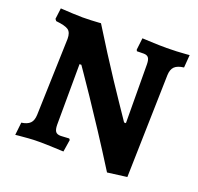

<svg xmlns="http://www.w3.org/2000/svg" viewBox="-119 -777 966 935"><g transform="rotate(20 364.0 -309.5)"><path d="M527.2 27.4Q468.1 -66.8 414.7 -148.5Q361.2 -230.3 319.8 -291.8Q278.4 -353.3 254.4 -387.9Q230.5 -422.6 230.5 -422.6H221L219.6 -107.9Q220 -83.2 227.5 -73.1Q234.9 -62.9 254.2 -62.9Q259.6 -62.9 270.1 -63.7Q280.6 -64.4 289 -64.8Q297.5 -65.3 297.5 -65.3L302.7 -59L292.8 4Q292.8 4 279.1 3.5Q265.5 3 244.9 2Q224.4 1 202.8 0.5Q181.1 0 165.1 0Q138.8 0 110.8 2Q82.7 4 63.7 6Q44.6 8 44.6 8L51.9 -57.8Q82 -61.8 96.3 -76.1Q110.6 -90.3 111.6 -120.8L124.2 -518.2Q124.2 -551 107.7 -563.3Q91.2 -575.6 42.6 -580.6L35.5 -589.7L42.6 -646.5Q42.6 -646.5 61 -645.5Q79.5 -644.5 106.1 -643Q132.6 -641.5 156.6 -641.5Q178.1 -641.5 199.8 -642.5Q221.6 -643.5 236.3 -644.5Q251.1 -645.5 251.1 -645.5Q290.7 -581.1 329.7 -520.1Q368.8 -459 403.4 -406.4Q438.1 -353.8 465 -314.2Q491.9 -274.7 507 -252.2Q522.1 -229.8 522.1 -229.8H531.6L529.8 -534.7Q529.4 -558.5 521.8 -568.1Q514.3 -577.7 496.8 -577.7Q486.5 -577.7 476.1 -577.4Q465.6 -577.1 462 -577.1L458.6 -584.3L465.8 -645.5Q465.8 -645.5 479.2 -645Q492.6 -644.5 513 -643.5Q533.4 -642.5 554.8 -642Q576.3 -641.5 592.9 -641.5Q617 -641.5 644.3 -642.8Q671.6 -644.2 690.7 -645.7Q709.9 -647.3 709.9 -647.3L704.9 -581.4Q671.8 -577.4 657.1 -562.9Q642.4 -548.3 641.4 -518.4L627.9 14.3Z"/></g></svg>

Font: Alegreya
Style: Regular
Weight: 400
Designer: Juan Pablo del Peral
Foundry: Huerta Tipografica
Version: Version 2.009